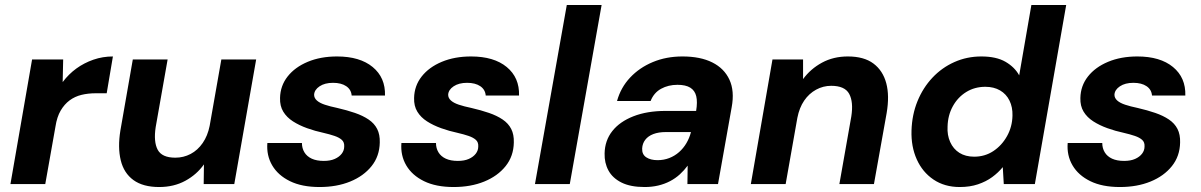

<svg xmlns="http://www.w3.org/2000/svg" viewBox="-20 -740 4829 772"><path d="M22 0 109 -501H234L232 -410Q256 -442 287 -464.5Q318 -487 355.5 -500Q393 -513 434 -513L409 -365H365Q334 -365 307.5 -358.5Q281 -352 260 -336.5Q239 -321 224 -295.5Q209 -270 203 -231L162 0Z M620 12Q555 12 516.5 -16Q478 -44 465.5 -95.5Q453 -147 464 -215L514 -501H654L606 -229Q597 -170 614 -138Q631 -106 685 -106Q718 -106 746.5 -121Q775 -136 795 -165Q815 -194 823 -234L870 -501H1010L922 0H799L800 -79Q771 -38 725 -13Q679 12 620 12Z M1265 12Q1194 12 1146 -11.5Q1098 -35 1074.5 -75Q1051 -115 1055 -165H1194Q1194 -144 1204 -127.5Q1214 -111 1233.5 -102Q1253 -93 1282 -93Q1308 -93 1326 -101Q1344 -109 1354 -122Q1364 -135 1364 -151Q1365 -168 1354.5 -177.5Q1344 -187 1325 -193.5Q1306 -200 1280 -206Q1247 -213 1215 -224.5Q1183 -236 1158 -252Q1133 -268 1119 -291Q1105 -314 1106 -346Q1107 -395 1136.5 -432.5Q1166 -470 1217.5 -491.5Q1269 -513 1335 -513Q1427 -513 1478.5 -470.5Q1530 -428 1528 -356H1394Q1392 -380 1372 -393.5Q1352 -407 1319 -407Q1286 -407 1265 -393Q1244 -379 1243 -359Q1243 -346 1254 -336Q1265 -326 1286 -319Q1307 -312 1336 -306Q1375 -297 1407 -286Q1439 -275 1462 -259.5Q1485 -244 1496.5 -221.5Q1508 -199 1507 -167Q1506 -112 1474 -72Q1442 -32 1388 -10Q1334 12 1265 12Z M1804 12Q1733 12 1685 -11.5Q1637 -35 1613.5 -75Q1590 -115 1594 -165H1733Q1733 -144 1743 -127.5Q1753 -111 1772.5 -102Q1792 -93 1821 -93Q1847 -93 1865 -101Q1883 -109 1893 -122Q1903 -135 1903 -151Q1904 -168 1893.5 -177.5Q1883 -187 1864 -193.5Q1845 -200 1819 -206Q1786 -213 1754 -224.5Q1722 -236 1697 -252Q1672 -268 1658 -291Q1644 -314 1645 -346Q1646 -395 1675.5 -432.5Q1705 -470 1756.5 -491.5Q1808 -513 1874 -513Q1966 -513 2017.5 -470.5Q2069 -428 2067 -356H1933Q1931 -380 1911 -393.5Q1891 -407 1858 -407Q1825 -407 1804 -393Q1783 -379 1782 -359Q1782 -346 1793 -336Q1804 -326 1825 -319Q1846 -312 1875 -306Q1914 -297 1946 -286Q1978 -275 2001 -259.5Q2024 -244 2035.5 -221.5Q2047 -199 2046 -167Q2045 -112 2013 -72Q1981 -32 1927 -10Q1873 12 1804 12Z M2131 0 2259 -720H2399L2271 0Z M2572 12Q2515 12 2479 -6Q2443 -24 2426.5 -54.5Q2410 -85 2411 -123Q2412 -175 2442 -213Q2472 -251 2527 -272.5Q2582 -294 2656 -294H2779Q2785 -330 2779.5 -353Q2774 -376 2755.5 -387.5Q2737 -399 2704 -399Q2667 -399 2638 -383Q2609 -367 2596 -334H2461Q2476 -388 2513.5 -428Q2551 -468 2605 -490.5Q2659 -513 2724 -513Q2796 -513 2844 -489Q2892 -465 2913 -419.5Q2934 -374 2922 -309L2867 0H2744L2745 -74Q2731 -55 2713.5 -39Q2696 -23 2674 -11.5Q2652 0 2626.5 6Q2601 12 2572 12ZM2624 -96Q2649 -96 2671 -104.5Q2693 -113 2710.5 -128.5Q2728 -144 2740 -164.5Q2752 -185 2758 -208V-209H2657Q2628 -209 2607 -201Q2586 -193 2574.5 -178Q2563 -163 2562 -143Q2561 -119 2578.5 -107.5Q2596 -96 2624 -96Z M2999 0 3086 -501H3209V-422Q3239 -463 3285 -488Q3331 -513 3389 -513Q3454 -513 3492 -484.5Q3530 -456 3543.5 -405.5Q3557 -355 3545 -285L3494 0H3355L3403 -272Q3412 -330 3394.5 -362.5Q3377 -395 3322 -395Q3290 -395 3261.5 -379.5Q3233 -364 3213.5 -335.5Q3194 -307 3186 -266L3139 0Z M3839 12Q3778 12 3733.5 -18Q3689 -48 3666 -99.5Q3643 -151 3645 -215Q3647 -279 3669 -333Q3691 -387 3729 -427.5Q3767 -468 3817.5 -490.5Q3868 -513 3926 -513Q3986 -513 4023 -491.5Q4060 -470 4078 -437L4127 -720H4267L4141 0H4016L4012 -68Q3994 -46 3969.5 -28Q3945 -10 3912.5 1Q3880 12 3839 12ZM3897 -110Q3940 -110 3974 -132.5Q4008 -155 4029 -192.5Q4050 -230 4051 -275Q4052 -309 4039 -335.5Q4026 -362 4001 -376.5Q3976 -391 3942 -391Q3899 -391 3865 -370Q3831 -349 3811 -312.5Q3791 -276 3790 -231Q3788 -197 3800.5 -169Q3813 -141 3837.5 -125.5Q3862 -110 3897 -110Z M4483 12Q4412 12 4364 -11.5Q4316 -35 4292.5 -75Q4269 -115 4273 -165H4412Q4412 -144 4422 -127.5Q4432 -111 4451.5 -102Q4471 -93 4500 -93Q4526 -93 4544 -101Q4562 -109 4572 -122Q4582 -135 4582 -151Q4583 -168 4572.5 -177.5Q4562 -187 4543 -193.5Q4524 -200 4498 -206Q4465 -213 4433 -224.5Q4401 -236 4376 -252Q4351 -268 4337 -291Q4323 -314 4324 -346Q4325 -395 4354.5 -432.5Q4384 -470 4435.5 -491.5Q4487 -513 4553 -513Q4645 -513 4696.5 -470.5Q4748 -428 4746 -356H4612Q4610 -380 4590 -393.5Q4570 -407 4537 -407Q4504 -407 4483 -393Q4462 -379 4461 -359Q4461 -346 4472 -336Q4483 -326 4504 -319Q4525 -312 4554 -306Q4593 -297 4625 -286Q4657 -275 4680 -259.5Q4703 -244 4714.5 -221.5Q4726 -199 4725 -167Q4724 -112 4692 -72Q4660 -32 4606 -10Q4552 12 4483 12Z"/></svg>

Font: DM Sans 18pt ExtraBold
Style: Italic
Weight: 800
Italic angle: -10°
Designer: Colophon Foundry, Jonny Pinhorn
Foundry: Colophon Foundry
Version: Version 4.004;gftools[0.9.30]